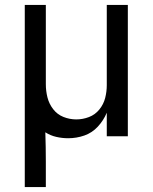

<svg xmlns="http://www.w3.org/2000/svg" viewBox="-20 -550 616 775"><path d="M80 205H165V102Q165 73 164.5 43.5Q164 14 163 -16Q183 -3 207 2.5Q231 8 255 8Q289 8 320.5 -3Q352 -14 375 -39Q398 -64 411 -95V0H496V-530H411V-206Q411 -180 404.5 -154.5Q398 -129 381 -108Q364 -87 339 -77.5Q314 -68 288 -68Q261 -68 236 -78Q211 -88 194.5 -109.5Q178 -131 171.5 -157Q165 -183 165 -210V-530H80Z"/></svg>

Font: Iosevka Sparkle
Style: Regular
Weight: 400
Designer: Belleve Invis
Foundry: Belleve Invis
Version: Version 4.5.0; ttfautohint (v1.8.3)